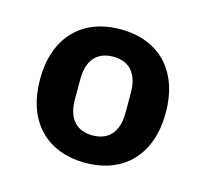

<svg xmlns="http://www.w3.org/2000/svg" viewBox="-66 -778 566 528"><g transform="rotate(15 216.5 -514.0)"><path d="M217 -324C329 -324 396 -397 396 -514C396 -631 329 -704 217 -704C105 -704 38 -631 38 -514C38 -397 105 -324 217 -324ZM217 -402C172 -402 145 -430 145 -485V-543C145 -598 172 -626 217 -626C262 -626 289 -598 289 -543V-485C289 -430 262 -402 217 -402Z"/></g></svg>

Font: LVC Sans
Style: Bold
Weight: 700
Designer: Mike Abbink, Paul van der Laan, Pieter van Rosmalen
Foundry: Bold Monday
Version: Version 3.0